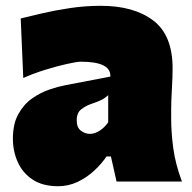

<svg xmlns="http://www.w3.org/2000/svg" viewBox="-20 -625 661 661"><path d="M180.2 16.1Q127 16.1 92.5 -6.6Q58.1 -29.3 41.3 -66.7Q24.4 -104 24.4 -147.5Q24.4 -198.7 43.2 -232.4Q62 -266.1 90.6 -286.1Q119.1 -306.2 149.9 -316.7Q180.7 -327.1 204.1 -331.5L359.9 -361.3Q362.8 -412.6 258.3 -412.6Q245.1 -412.6 211.2 -405Q177.2 -397.5 136 -384.8Q94.7 -372.1 60.1 -356.4L51.3 -561.5Q81.1 -568.8 125 -579.1Q168.9 -589.4 221.2 -597.2Q273.4 -605 327.1 -605Q440.9 -605 507.6 -554.4Q574.2 -503.9 574.2 -390.1Q574.2 -360.4 571.8 -318.8Q569.3 -277.3 569.3 -248V-216.3Q569.3 -168 576.7 -113.8Q584 -59.6 606.4 0H381.3L361.8 -86.4H346.7Q330.1 -61.5 304.7 -37.8Q279.3 -14.2 247.6 1Q215.8 16.1 180.2 16.1ZM290 -164.1Q305.7 -164.1 323 -175Q340.3 -186 352.5 -204.1V-297.4Q344.7 -289.6 333 -283Q321.3 -276.4 293.9 -267.1Q275.9 -261.2 260 -249Q244.1 -236.8 244.1 -210.9Q244.1 -186 258.5 -175Q272.9 -164.1 290 -164.1Z"/></svg>

Font: Pinar Black
Style: Regular
Weight: 900
Designer: Amin Abedi
Version: Version 3.000